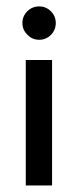

<svg xmlns="http://www.w3.org/2000/svg" viewBox="-20 -567 238 587"><path d="M139.2 0H58.8V-383.5H139.2ZM48.5 -496.9Q48.5 -517.5 63.4 -532.5Q78.4 -547.4 100 -547.4Q120.6 -547.4 135.6 -532.5Q150.5 -517.5 150.5 -496.9Q150.5 -475.3 135.6 -460.3Q120.6 -445.4 100 -445.4Q78.4 -445.4 63.9 -460.8Q48.5 -475.3 48.5 -496.9Z"/></svg>

Font: NATS
Style: Regular
Weight: 400
Designer: Purushoth Kumar Guthula
Foundry: Silicon Andhra, USA.
Version: Version 1.0.4; ttfautohint (v1.2.25-373a) -l 7 -r 28 -G 50 -